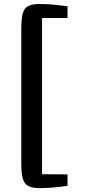

<svg xmlns="http://www.w3.org/2000/svg" viewBox="-20 -869 449 983"><path d="M88.9 -29.8V-725.6Q88.9 -798.3 107.4 -823.5Q126 -848.6 182.1 -848.6Q203.6 -848.6 224.9 -847.4Q246.1 -846.2 257.6 -845Q269 -843.8 293.2 -840.8Q317.4 -837.9 325.7 -836.9V-776.9H195.3V22.9L325.7 23.9V82.5Q244.6 94.2 182.1 94.2Q126.5 94.2 107.7 68.6Q88.9 43 88.9 -29.8Z"/></svg>

Font: HaufeMerriweatherSans
Style: Regular
Weight: 400
Designer: Eben Sorkin ( eben@eyebytes.com )
Foundry: Eben Sorkin
Version: Version 1.56